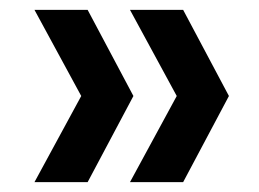

<svg xmlns="http://www.w3.org/2000/svg" viewBox="-20 -490 527 390"><path d="M244 -120 339 -295 244 -470H352L445 -295L352 -120ZM50 -120 145 -295 50 -470H158L251 -295L158 -120Z"/></svg>

Font: Rethink Sans SemiBold
Style: Regular
Weight: 600
Designer: The Rethink Sans project authors (Hans Thiessen). DM Sans designed by Colophon Foundry.
Foundry: Rethink Communications LLC
Version: Version 1.001